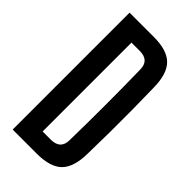

<svg xmlns="http://www.w3.org/2000/svg" viewBox="-248 -865 929 929"><g transform="rotate(45 217.0 -400.0)"><path d="M46 0V-800H212Q302 -800 342.5 -760.5Q383 -721 385 -631Q387 -549 387.5 -474.5Q388 -400 387.5 -326Q387 -252 385 -170Q383 -79 342.5 -39.5Q302 0 211 0ZM155 -96H211Q276 -96 277 -157Q282 -400 277 -643Q276 -704 212 -704H155Z"/></g></svg>

Font: Big Shoulders Display
Style: Bold
Weight: 700
Designer: Patric King
Foundry: XO Type Co
Version: Version 1.000; ttfautohint (v1.8.2)